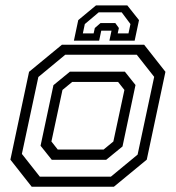

<svg xmlns="http://www.w3.org/2000/svg" viewBox="-20 -710 668 730"><path d="M100.5 0 19.5 -103 90.5 -437 215.5 -540H528L609 -437L538 -103L413 0ZM131.5 -38.2H401.5L503.2 -122.2L566.2 -417.8L500 -501.8H228L125.8 -417.2L63.2 -124.8ZM176.8 -102.5 134.2 -155.8 183.2 -386.2 245.8 -437.5H454.8L495.2 -386.8L445.8 -153.2L383.8 -102.5ZM199.5 -141.5H374L411 -172L453 -368L429 -398.5H254.5L217.5 -368L175.5 -172ZM464 -689.5 508.5 -633.5 492 -555.5H396L404 -593.5H365L357 -555.5H261L277.5 -633.5L345 -689.5ZM442.8 -663H355.2L302.5 -618.5L295 -583H336L340.5 -603.5L362 -622.2H418.5L432 -603.5L427.5 -583H468.5L476 -618.5Z"/></svg>

Font: Tourney Thin
Style: Italic
Weight: 100
Italic angle: -12°
Designer: Tyler Finck
Foundry: Etcetera Type Co
Version: Version 1.015